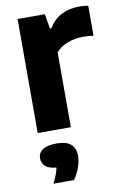

<svg xmlns="http://www.w3.org/2000/svg" viewBox="-90 -606 585 907"><g transform="rotate(-10 202.5 -152.5)"><path d="M59.5 0V-547H190L202 -476.5H210Q233 -517 271 -535.8Q309 -554.5 354.5 -554.5Q367 -554.5 378.5 -553.5Q390 -552.5 399 -550.5V-406.5Q386.5 -409 372.2 -409.8Q358 -410.5 345 -410.5Q310 -410.5 274.5 -397.2Q239 -384 218.5 -358.5V0ZM91 248.5Q113 206 118.5 176Q82 172.5 65.8 157.8Q49.5 143 49.5 120Q49.5 94 70.8 79Q92 64 138.5 64Q185.5 64 207 83.5Q228.5 103 228.5 138.5Q228.5 165 217.5 195.5Q206.5 226 189.5 248.5Z"/></g></svg>

Font: Encode Sans
Style: Bold
Weight: 700
Designer: Multiple Designers
Foundry: Impallari Type
Version: Version 3.002; ttfautohint (v1.8.3) -l 8 -r 50 -G 200 -x 14 